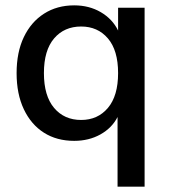

<svg xmlns="http://www.w3.org/2000/svg" viewBox="-20 -517 631 717"><path d="M419 180V-80Q398 -39 355 -15Q312 9 257 9Q192 9 144 -21.5Q96 -52 69 -109Q42 -166 42 -244Q42 -322 69 -378.5Q96 -435 144.5 -466Q193 -497 257 -497Q313 -497 356.5 -471.5Q400 -446 421 -403V-488H520V180ZM283 -69Q345 -69 383 -114Q421 -159 421 -244Q421 -329 383 -373.5Q345 -418 283 -418Q220 -418 182 -373.5Q144 -329 144 -244Q144 -159 182 -114Q220 -69 283 -69Z"/></svg>

Font: Nunito Sans SemiBold
Style: Regular
Weight: 600
Designer: Vernon Adams
Foundry: Vernon Adams
Version: Version 3.101; ttfautohint (v1.8.4.7-5d5b);gftools[0.9.27]